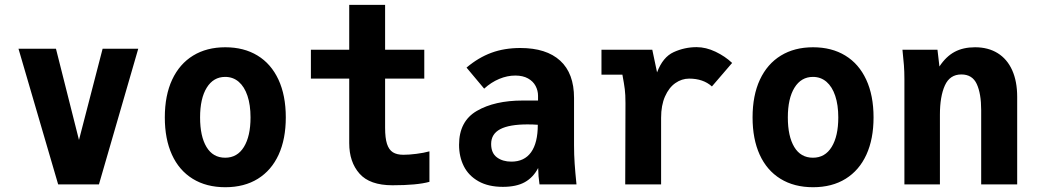

<svg xmlns="http://www.w3.org/2000/svg" viewBox="-20 -753 4240 784"><path d="M55.5 -554H208.5L302.5 -181.5L399 -554H544.5L384 0H217.5Z M653 -273.5Q653 -363.5 683 -427.8Q713 -492 768.5 -526Q824 -560 900 -560Q976 -560 1031.5 -526.2Q1087 -492.5 1117 -428Q1147 -363.5 1147 -273.5Q1147 -185.5 1117.8 -121.5Q1088.5 -57.5 1033 -23Q977.5 11.5 900 11.5Q822.5 11.5 766.8 -23Q711 -57.5 682 -121.5Q653 -185.5 653 -273.5ZM1003 -273.5Q1003 -324.5 990.5 -361.8Q978 -399 954.8 -419Q931.5 -439 899.5 -439Q851.5 -439 824.2 -395Q797 -351 797 -273.5Q797 -196.5 823.2 -152.8Q849.5 -109 899.5 -109Q949 -109 976 -153Q1003 -197 1003 -273.5Z M1406 -168.5V-432H1249.5V-550H1406V-733H1552.5V-550H1712.5V-432H1552.5V-231Q1552.5 -189.5 1560.2 -165.5Q1568 -141.5 1584.2 -131.2Q1600.5 -121 1627 -121Q1650.5 -121 1680.2 -124.8Q1710 -128.5 1733.5 -135V-10.5Q1683 3.5 1582.5 3.5Q1490 3.5 1448 -44Q1406 -91.5 1406 -168.5Z M1854.5 -161.5Q1854.5 -258 1927.2 -300.2Q2000 -342.5 2114.5 -342.5H2177V-362Q2177 -383 2167 -402Q2157 -421 2136 -432.8Q2115 -444.5 2084 -444.5Q2051.5 -444.5 2018.5 -430.8Q1985.5 -417 1957 -391L1885 -477Q1933.5 -518 1986.5 -537.5Q2039.5 -557 2104.5 -557Q2211 -557 2267.5 -505.2Q2324 -453.5 2324 -353V-159.5Q2324 -121.5 2326.5 -85Q2329 -48.5 2334 0H2183Q2178 -32.5 2177.5 -67Q2157.5 -28.5 2123 -9.2Q2088.5 10 2033.5 10Q1974 10 1933.8 -12.8Q1893.5 -35.5 1874 -74.2Q1854.5 -113 1854.5 -161.5ZM2176 -243.5Q2157.5 -245 2134 -245Q2059.5 -245 2022.5 -225.5Q1985.5 -206 1985.5 -165Q1985.5 -128 2009 -110.5Q2032.5 -93 2068 -93Q2121 -93 2148.5 -131.2Q2176 -169.5 2176 -243.5Z M2534 -332Q2534 -367 2531.2 -388.8Q2528.5 -410.5 2521.5 -448H2436V-550H2643.5L2663 -457.5Q2686.5 -520 2731 -540.2Q2775.5 -560.5 2824.5 -560.5Q2862.5 -560.5 2901.8 -541.8Q2941 -523 2969.5 -496L2887 -400Q2851.5 -432 2794 -432Q2764 -432 2737.8 -413.8Q2711.5 -395.5 2695.5 -359.2Q2679.5 -323 2679.5 -272V0H2533Z M3053 -273.5Q3053 -363.5 3083 -427.8Q3113 -492 3168.5 -526Q3224 -560 3300 -560Q3376 -560 3431.5 -526.2Q3487 -492.5 3517 -428Q3547 -363.5 3547 -273.5Q3547 -185.5 3517.8 -121.5Q3488.5 -57.5 3433 -23Q3377.5 11.5 3300 11.5Q3222.5 11.5 3166.8 -23Q3111 -57.5 3082 -121.5Q3053 -185.5 3053 -273.5ZM3403 -273.5Q3403 -324.5 3390.5 -361.8Q3378 -399 3354.8 -419Q3331.5 -439 3299.5 -439Q3251.5 -439 3224.2 -395Q3197 -351 3197 -273.5Q3197 -196.5 3223.2 -152.8Q3249.5 -109 3299.5 -109Q3349 -109 3376 -153Q3403 -197 3403 -273.5Z M3665 -550H3808L3816 -481.5Q3843 -522.5 3878 -541.2Q3913 -560 3961.5 -560Q4015 -560 4053.8 -536Q4092.5 -512 4113 -466.5Q4133.5 -421 4133.5 -357.5V0H3986.5V-303.5Q3986.5 -370.5 3968.5 -409.8Q3950.5 -449 3905.5 -449Q3858.5 -449 3838.2 -404Q3818 -359 3818 -285V0H3673V-430.5Q3673 -461 3671 -486.8Q3669 -512.5 3665 -550Z"/></svg>

Font: JuliaMono ExtraBold
Style: Regular
Weight: 800
Monospace: yes
Designer: cormullion
Foundry: corm
Version: Version 0.055; ttfautohint (v1.8.4)